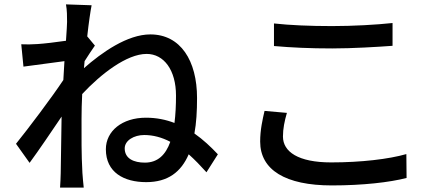

<svg xmlns="http://www.w3.org/2000/svg" viewBox="-20 -818 2040 876"><path d="M641 -76C591 -76 549 -94 549 -141C549 -177 591 -202 638 -202C679 -202 719 -191 757 -171C736 -112 700 -76 641 -76ZM378 -652C385 -716 393 -769 398 -794L281 -798C286 -771 286 -743 286 -718C286 -707 284 -675 281 -632C233 -625 182 -619 151 -617C123 -615 102 -615 77 -616L87 -514C147 -522 228 -533 274 -539L269 -453C216 -373 108 -230 53 -162L115 -75C157 -132 215 -218 261 -286C259 -176 258 -119 257 -27C257 -11 255 21 254 38H362C360 18 357 -11 356 -29C351 -119 352 -190 352 -276C352 -311 353 -349 355 -389C440 -480 558 -572 649 -572C728 -572 783 -498 783 -382C783 -338 781 -295 776 -257C737 -272 694 -281 646 -281C537 -281 463 -220 463 -137C463 -31 546 13 647 13C746 13 806 -33 841 -114C868 -90 895 -62 922 -32L974 -114C942 -148 907 -181 867 -209C876 -257 879 -311 879 -371C879 -541 804 -661 666 -661C561 -661 445 -579 363 -507C364 -517 365 -528 366 -539C382 -564 400 -592 413 -610Z M1230 -608C1309 -601 1394 -597 1496 -597C1588 -597 1703 -604 1771 -609V-713C1697 -705 1591 -699 1495 -699C1394 -699 1302 -703 1230 -711ZM1187 -312C1178 -273 1167 -226 1167 -172C1167 -43 1282 28 1494 28C1635 28 1757 14 1835 -6L1834 -115C1754 -92 1627 -77 1491 -77C1340 -77 1271 -126 1271 -195C1271 -231 1278 -265 1289 -303Z"/></svg>

Font: Noto Sans CJK JP Medium
Style: Regular
Weight: 500
Designer: Ryoko NISHIZUKA (kana & ideographs); Paul D. Hunt (Latin, Greek & Cyrillic); Wenlong ZHANG (bopomofo); Sandoll Communica
Foundry: Adobe Systems Incorporated
Version: Version 1.004;PS 1.004;hotconv 1.0.82;makeotf.lib2.5.63406